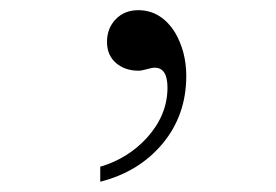

<svg xmlns="http://www.w3.org/2000/svg" viewBox="-20 -142 540 375"><path d="M175.8 212.9V183.6Q229.5 168 267.1 127Q307.1 82.5 307.1 29.3Q307.1 -9.8 282.2 -9.8Q276.9 -9.8 266.6 -6.8Q256.3 -3.9 250.5 -3.9Q224.1 -3.9 206.5 -19Q189 -34.2 189 -60.1Q189 -86.9 206.1 -104.5Q223.1 -122.1 250 -122.1Q294.4 -122.1 321.8 -78.6Q343.8 -41 343.8 6.3Q343.8 83 297.6 138.4Q251.5 193.8 175.8 212.9Z"/></svg>

Font: BabelStone Coelbren y Beirdd
Style: Regular
Weight: 400
Designer: Andrew West
Foundry: BabelStone
Version: Version 1.00;September 27, 2022